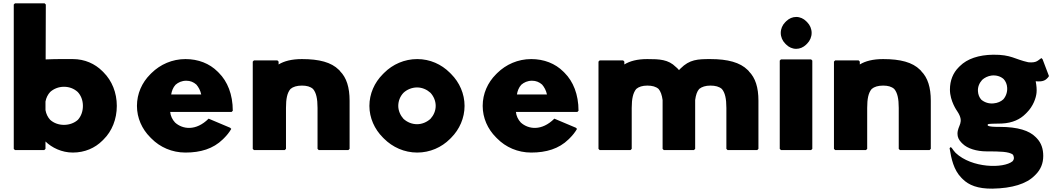

<svg xmlns="http://www.w3.org/2000/svg" viewBox="-20 -887 6318 1144"><path d="M474 -256C474 -223 463 -194 444 -173C424 -155 395 -143 361 -143C329 -143 300 -154 279 -173C265 -188 255 -208 251 -231V-282C255 -304 265 -324 279 -339C300 -358 329 -370 361 -370C393 -370 421 -359 443 -339C462 -319 474 -290 474 -256ZM62 0 69 7H244L251 0V-44C289 -7 348 22 414 22C485 22 546 -5 590 -49L597 -56C647 -105 676 -177 676 -256C676 -335 647 -406 597 -456L590 -463C546 -507 485 -535 414 -535C385 -535 319 -536 252 -533L253 -860L246 -867H69L62 -860Z M1000 -324C1003 -344 1011 -366 1026 -382C1042 -396 1063 -406 1090 -406C1114 -406 1133 -398 1150 -383C1163 -368 1174 -348 1179 -324ZM1223 -180C1148 -105 1068 -116 1023 -157C1007 -174 996 -197 994 -220H1360L1367 -227C1367 -325 1335 -402 1284 -453L1277 -460C1228 -509 1161 -535 1085 -535C1006 -535 935 -503 883 -452L882 -451L875 -444C826 -395 796 -329 796 -256C796 -184 826 -118 875 -69L882 -62C933 -10 1005 22 1085 22C1174 22 1250 0 1308 -57L1309 -58L1316 -65C1331 -80 1346 -98 1358 -119L1351 -126Z M1677 7 1684 0V-244C1684 -298 1691 -334 1711 -357C1726 -370 1749 -377 1779 -377C1808 -377 1829 -371 1845 -357C1864 -335 1872 -299 1872 -244V0L1879 7H2056L2063 0V-287C2063 -366 2045 -424 2006 -463V-464L1999 -471C1954 -516 1882 -535 1779 -535C1718 -535 1673 -523 1640 -503V-520L1633 -527H1493L1486 -520V0L1493 7Z M2353 -256C2353 -285 2364 -313 2384 -334C2404 -353 2434 -366 2465 -366C2496 -366 2524 -353 2545 -334C2564 -313 2576 -286 2576 -256C2576 -227 2564 -200 2545 -179C2524 -160 2496 -147 2465 -147C2434 -147 2406 -159 2384 -179C2366 -199 2353 -227 2353 -256ZM2181 -256C2181 -184 2212 -117 2261 -68L2268 -61C2319 -10 2389 22 2466 22C2542 22 2611 -9 2661 -59L2668 -66C2718 -116 2748 -184 2748 -256C2748 -328 2718 -396 2668 -446L2667 -447L2660 -454C2610 -504 2542 -535 2466 -535C2390 -535 2320 -504 2269 -453L2268 -452L2261 -445C2211 -395 2181 -328 2181 -256Z M3060 -324C3063 -344 3071 -366 3086 -382C3102 -396 3123 -406 3150 -406C3174 -406 3193 -398 3210 -383C3223 -368 3234 -348 3239 -324ZM3283 -180C3208 -105 3128 -116 3083 -157C3067 -174 3056 -197 3054 -220H3420L3427 -227C3427 -325 3395 -402 3344 -453L3337 -460C3288 -509 3221 -535 3145 -535C3066 -535 2995 -503 2943 -452L2942 -451L2935 -444C2886 -395 2856 -329 2856 -256C2856 -184 2886 -118 2935 -69L2942 -62C2993 -10 3065 22 3145 22C3234 22 3310 0 3368 -57L3369 -58L3376 -65C3391 -80 3406 -98 3418 -119L3411 -126Z M3737 7 3744 0V-244C3744 -299 3752 -334 3771 -357C3786 -370 3808 -377 3837 -377C3866 -377 3888 -371 3904 -357C3916 -343 3924 -321 3928 -291V0L3935 7H4115L4122 0V-291C4126 -321 4133 -342 4146 -357C4162 -370 4184 -377 4213 -377C4242 -377 4265 -371 4281 -357C4300 -335 4308 -299 4308 -244V0L4315 7H4492L4499 0V-287C4499 -366 4481 -423 4442 -462V-463L4435 -470C4390 -515 4316 -535 4213 -535C4137 -535 4089 -533 4035 -479L4028 -472C4027 -471 4028 -471 4026 -469C4024 -472 4020 -476 4016 -480L4015 -481L4007 -488C3962 -533 3909 -535 3837 -535C3776 -535 3733 -523 3700 -503V-520L3693 -527H3553L3546 -520V0L3553 7Z M4632 -691C4632 -667 4642 -644 4658 -628L4665 -621C4680 -606 4701 -596 4724 -596C4746 -596 4766 -605 4782 -620L4783 -621L4790 -628C4806 -644 4816 -667 4816 -691C4816 -715 4806 -738 4790 -754L4783 -761C4768 -776 4747 -786 4724 -786C4702 -786 4682 -777 4666 -762L4665 -761L4658 -754C4642 -738 4632 -715 4632 -691ZM4626 0 4633 7H4813L4820 0V-526L4813 -533H4633L4626 -526Z M5140 7 5147 0V-244C5147 -298 5154 -334 5174 -357C5189 -370 5212 -377 5242 -377C5271 -377 5292 -371 5308 -357C5327 -335 5335 -299 5335 -244V0L5342 7H5519L5526 0V-287C5526 -366 5508 -424 5469 -463V-464L5462 -471C5417 -516 5345 -535 5242 -535C5181 -535 5136 -523 5103 -503V-520L5096 -527H4956L4949 -520V0L4956 7Z M5685 -90C5685 -70 5693 -54 5707 -39L5708 -38L5715 -31C5744 -2 5799 15 5859 15C5938 15 5991 16 6015 34C6018 38 6020 44 6021 51C6022 60 6019 67 6013 74C5959 118 5770 115 5674 24C5667 16 5658 6 5652 -4L5645 -11L5638 -4C5648 58 5662 125 5708 172L5709 173L5716 180C5752 216 5806 238 5893 237C6012 235 6096 208 6144 160L6151 153C6181 123 6196 86 6196 42C6196 1 6185 -35 6157 -64L6150 -71C6113 -108 6047 -131 5936 -131C5902 -131 5877 -132 5866 -138C5866 -139 5865 -141 5865 -142C5865 -144 5866 -146 5866 -147C5876 -150 5898 -150 5949 -151C6014 -154 6059 -177 6090 -208L6091 -209L6098 -216C6137 -255 6153 -304 6156 -334C6158 -353 6156 -377 6151 -403C6165 -401 6198 -399 6216 -417L6223 -424C6226 -427 6228 -430 6230 -434L6192 -534L6185 -541C6165 -529 6159 -511 6107 -516C6025 -534 6006 -562 5898 -561C5812 -560 5743 -537 5699 -493L5692 -486C5659 -453 5640 -408 5640 -353C5640 -284 5683 -225 5683 -225C5730 -155 5685 -142 5685 -90ZM5807 -343C5805 -369 5815 -392 5832 -411C5846 -424 5866 -434 5888 -437C5917 -440 5942 -432 5960 -416C5972 -403 5980 -385 5981 -365C5983 -339 5974 -313 5958 -295C5944 -282 5924 -273 5900 -271C5872 -268 5846 -277 5827 -293C5815 -306 5808 -324 5807 -343Z"/></svg>

Font: Hussar Woodtype
Style: Blk
Weight: 900
Foundry: Cannot Into Space Fonts
Version: Version 1.07